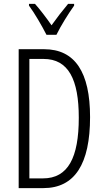

<svg xmlns="http://www.w3.org/2000/svg" viewBox="-20 -967 534 987"><path d="M219 -788H270C293 -835 331 -896 361 -938V-947H330C296 -906 275 -879 245 -837C218 -876 185 -919 160 -947H129V-938C158 -899 195 -835 219 -788ZM443 -365C443 -595 366 -714 207 -714H76V0H203C365 0 443 -125 443 -365ZM385 -362C385 -157 330 -50 201 -50H131V-664H204C332 -664 385 -558 385 -362Z"/></svg>

Font: Noto Sans Lao ExtraCondensed Light
Style: Regular
Weight: 300
Width: 2
Designer: Monotype Design Team
Foundry: Monotype Imaging Inc.
Version: Version 2.003